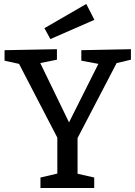

<svg xmlns="http://www.w3.org/2000/svg" viewBox="-20 -948 683 968"><path d="M184 0V-53L269 -73V-254L76 -626L3 -642V-695L267 -700V-647L183 -630L328 -331L476 -626L390 -642V-695L640 -700V-647L568 -630L371 -252V-72L455 -53V0ZM234 -751 204 -806 415 -928 456 -848Z"/></svg>

Font: Bitter Medium
Style: Regular
Weight: 500
Designer: Sol Matas, and Bitter project Authors
Foundry: Sol Matas
Version: Version 2.001